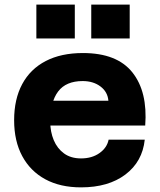

<svg xmlns="http://www.w3.org/2000/svg" viewBox="-20 -797 690 829"><path d="M330 12Q240 12 175.5 -23Q111 -58 76 -123Q41 -188 41 -278Q41 -369 76 -434Q111 -499 177.5 -533.5Q244 -568 338 -568Q485 -568 551.5 -484.5Q618 -401 607 -255H165L166 -362H448Q445 -400 414 -423.5Q383 -447 337 -447Q265 -447 231 -402Q197 -357 197 -271Q197 -228 212 -192Q227 -156 256.5 -134.5Q286 -113 330 -113Q377 -113 409.5 -136Q442 -159 449 -194H605Q595 -99 521.5 -43.5Q448 12 330 12ZM374 -631V-777H540V-631ZM137 -631V-777H303V-631Z"/></svg>

Font: Azeret Mono
Style: Bold
Weight: 700
Designer: Martin Vácha
Foundry: Displaay
Version: Version 1.002